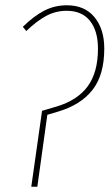

<svg xmlns="http://www.w3.org/2000/svg" viewBox="-20 -711 417 731"><path d="M99.1 0 140.1 -289.1 194.8 -305.2Q273.9 -328.6 313.5 -381.8Q353 -435.1 353 -525.9Q353 -593.3 322.5 -631.6Q292 -669.9 233.9 -669.9Q191.9 -669.9 155.8 -650.4Q119.6 -630.9 80.1 -592.8L66.9 -608.9Q109.4 -650.4 148.9 -670.7Q188.5 -690.9 234.9 -690.9Q302.2 -690.9 339.6 -645.8Q377 -600.6 377 -525.9Q377 -426.3 332.5 -369.1Q288.1 -312 201.2 -286.1L160.2 -273.9L122.1 0Z"/></svg>

Font: Fira Sans Compressed Thin
Style: Italic
Weight: 100
Width: 3
Italic angle: -8°
Designer: Carrois Corporate & Edenspiekermann AG
Foundry: Carrois Corporate GbR & Edenspiekermann AG
Version: Version 4.203;PS 004.203;hotconv 1.0.88;makeotf.lib2.5.64775